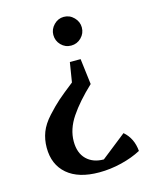

<svg xmlns="http://www.w3.org/2000/svg" viewBox="-111 -589 703 879"><g transform="rotate(-15 240.5 -150.0)"><path d="M450 167Q409 189 356 202Q303 215 250 215Q152 215 99 169.5Q46 124 46 44Q46 5 59 -29Q72 -63 103.5 -97.5Q135 -132 160 -154Q185 -176 235 -215L250 -308H301L316 -186Q249 -123 211 -66.5Q173 -10 173 48Q173 103 203.5 133Q234 163 285 163L403 70Q445 106 450 167ZM344 -447Q344 -419 324 -399Q304 -379 276 -379Q248 -379 228.5 -399Q209 -419 209 -447Q209 -474 229 -494.5Q249 -515 276 -515Q304 -515 324 -494.5Q344 -474 344 -447Z"/></g></svg>

Font: Volkhov
Style: Regular
Weight: 400
Designer: Cyreal (www.cyreal.org)
Foundry: Cyreal (www.cyreal.org)
Version: Version 1.010